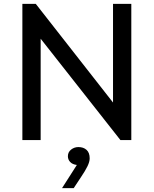

<svg xmlns="http://www.w3.org/2000/svg" viewBox="-20 -720 790 987"><path d="M95 -700H164L561 -193V-700H655V0H599L189 -521V0H95ZM375 128Q352 125 340.5 112.5Q329 100 329 83Q329 62 345.5 49Q362 36 383 36Q409 36 425 50.5Q441 65 441 94Q441 111 430 134Q419 157 396 191L359 247H299L375 128Z"/></svg>

Font: Tilda Sans Medium
Style: Regular
Weight: 500
Designer: ParaType Ltd
Foundry: ParaType Ltd
Version: Version 1.009